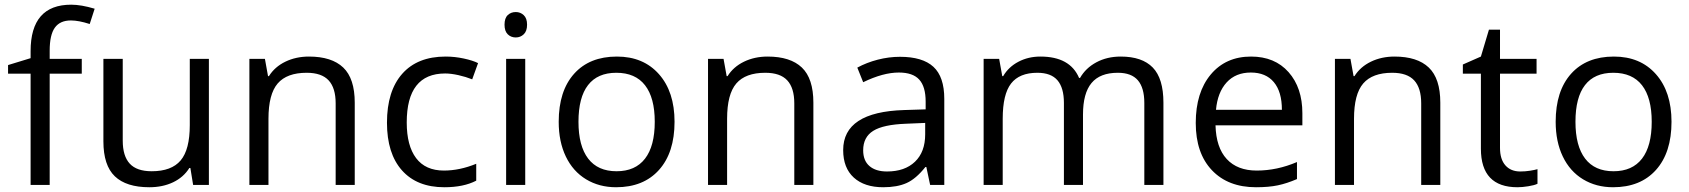

<svg xmlns="http://www.w3.org/2000/svg" viewBox="-20 -785 7171 815"><path d="M327.1 -472.2H190.9V0H109.9V-472.2H14.2V-508.8L109.9 -538.1V-567.9Q109.9 -765.1 282.2 -765.1Q324.7 -765.1 381.8 -748L360.8 -683.1Q314 -698.2 280.8 -698.2Q234.9 -698.2 212.9 -667.7Q190.9 -637.2 190.9 -569.8V-535.2H327.1Z M501 -535.2V-188Q501 -122.6 530.8 -90.3Q560.5 -58.1 624 -58.1Q708 -58.1 746.8 -104Q785.6 -149.9 785.6 -253.9V-535.2H866.7V0H799.8L788.1 -71.8H783.7Q758.8 -32.2 714.6 -11.2Q670.4 9.8 613.8 9.8Q516.1 9.8 467.5 -36.6Q418.9 -83 418.9 -185.1V-535.2Z M1404.8 0V-346.2Q1404.8 -411.6 1375 -443.8Q1345.2 -476.1 1281.7 -476.1Q1197.8 -476.1 1158.7 -430.7Q1119.6 -385.3 1119.6 -280.8V0H1038.6V-535.2H1104.5L1117.7 -461.9H1121.6Q1146.5 -501.5 1191.4 -523.2Q1236.3 -544.9 1291.5 -544.9Q1388.2 -544.9 1437 -498.3Q1485.8 -451.7 1485.8 -349.1V0Z M1866.2 9.8Q1750 9.8 1686.3 -61.8Q1622.6 -133.3 1622.6 -264.2Q1622.6 -398.4 1687.3 -471.7Q1752 -544.9 1871.6 -544.9Q1910.2 -544.9 1948.7 -536.6Q1987.3 -528.3 2009.3 -517.1L1984.4 -448.2Q1957.5 -459 1925.8 -466.1Q1894 -473.1 1869.6 -473.1Q1706.5 -473.1 1706.5 -265.1Q1706.5 -166.5 1746.3 -113.8Q1786.1 -61 1864.3 -61Q1931.2 -61 2001.5 -89.8V-18.1Q1947.8 9.8 1866.2 9.8Z M2209.5 0H2128.4V-535.2H2209.5ZM2121.6 -680.2Q2121.6 -708 2135.3 -720.9Q2148.9 -733.9 2169.4 -733.9Q2189 -733.9 2203.1 -720.7Q2217.3 -707.5 2217.3 -680.2Q2217.3 -652.8 2203.1 -639.4Q2189 -626 2169.4 -626Q2148.9 -626 2135.3 -639.4Q2121.6 -652.8 2121.6 -680.2Z M2843.3 -268.1Q2843.3 -137.2 2777.3 -63.7Q2711.4 9.8 2595.2 9.8Q2523.4 9.8 2467.8 -23.9Q2412.1 -57.6 2381.8 -120.6Q2351.6 -183.6 2351.6 -268.1Q2351.6 -398.9 2417 -471.9Q2482.4 -544.9 2598.6 -544.9Q2710.9 -544.9 2777.1 -470.2Q2843.3 -395.5 2843.3 -268.1ZM2435.5 -268.1Q2435.5 -165.5 2476.6 -111.8Q2517.6 -58.1 2597.2 -58.1Q2676.8 -58.1 2718 -111.6Q2759.3 -165 2759.3 -268.1Q2759.3 -370.1 2718 -423.1Q2676.8 -476.1 2596.2 -476.1Q2516.6 -476.1 2476.1 -423.8Q2435.5 -371.6 2435.5 -268.1Z M3351.6 0V-346.2Q3351.6 -411.6 3321.8 -443.8Q3292 -476.1 3228.5 -476.1Q3144.5 -476.1 3105.5 -430.7Q3066.4 -385.3 3066.4 -280.8V0H2985.4V-535.2H3051.3L3064.5 -461.9H3068.4Q3093.3 -501.5 3138.2 -523.2Q3183.1 -544.9 3238.3 -544.9Q3335 -544.9 3383.8 -498.3Q3432.6 -451.7 3432.6 -349.1V0Z M3928.2 0 3912.1 -76.2H3908.2Q3868.2 -25.9 3828.4 -8.1Q3788.6 9.8 3729 9.8Q3649.4 9.8 3604.2 -31.2Q3559.1 -72.3 3559.1 -147.9Q3559.1 -310.1 3818.4 -317.9L3909.2 -320.8V-354Q3909.2 -417 3882.1 -447Q3855 -477.1 3795.4 -477.1Q3728.5 -477.1 3644 -436L3619.1 -498Q3658.7 -519.5 3705.8 -531.7Q3752.9 -543.9 3800.3 -543.9Q3896 -543.9 3942.1 -501.5Q3988.3 -459 3988.3 -365.2V0ZM3745.1 -57.1Q3820.8 -57.1 3864 -98.6Q3907.2 -140.1 3907.2 -214.8V-263.2L3826.2 -259.8Q3729.5 -256.3 3686.8 -229.7Q3644 -203.1 3644 -147Q3644 -103 3670.7 -80.1Q3697.3 -57.1 3745.1 -57.1Z M4837.4 0V-348.1Q4837.4 -412.1 4810.1 -444.1Q4782.7 -476.1 4725.1 -476.1Q4649.4 -476.1 4613.3 -432.6Q4577.1 -389.2 4577.1 -298.8V0H4496.1V-348.1Q4496.1 -412.1 4468.8 -444.1Q4441.4 -476.1 4383.3 -476.1Q4307.1 -476.1 4271.7 -430.4Q4236.3 -384.8 4236.3 -280.8V0H4155.3V-535.2H4221.2L4234.4 -461.9H4238.3Q4261.2 -501 4303 -522.9Q4344.7 -544.9 4396.5 -544.9Q4522 -544.9 4560.5 -454.1H4564.5Q4588.4 -496.1 4633.8 -520.5Q4679.2 -544.9 4737.3 -544.9Q4828.1 -544.9 4873.3 -498.3Q4918.5 -451.7 4918.5 -349.1V0Z M5311.5 9.8Q5192.9 9.8 5124.3 -62.5Q5055.7 -134.8 5055.7 -263.2Q5055.7 -392.6 5119.4 -468.8Q5183.1 -544.9 5290.5 -544.9Q5391.1 -544.9 5449.7 -478.8Q5508.3 -412.6 5508.3 -304.2V-252.9H5139.6Q5142.1 -158.7 5187.3 -109.9Q5232.4 -61 5314.5 -61Q5400.9 -61 5485.4 -97.2V-24.9Q5442.4 -6.3 5404.1 1.7Q5365.7 9.8 5311.5 9.8ZM5289.6 -477.1Q5225.1 -477.1 5186.8 -435.1Q5148.4 -393.1 5141.6 -318.8H5421.4Q5421.4 -395.5 5387.2 -436.3Q5353 -477.1 5289.6 -477.1Z M6012.7 0V-346.2Q6012.7 -411.6 5982.9 -443.8Q5953.1 -476.1 5889.6 -476.1Q5805.7 -476.1 5766.6 -430.7Q5727.5 -385.3 5727.5 -280.8V0H5646.5V-535.2H5712.4L5725.6 -461.9H5729.5Q5754.4 -501.5 5799.3 -523.2Q5844.2 -544.9 5899.4 -544.9Q5996.1 -544.9 6044.9 -498.3Q6093.8 -451.7 6093.8 -349.1V0Z M6433.1 -57.1Q6454.6 -57.1 6474.6 -60.3Q6494.6 -63.5 6506.3 -66.9V-4.9Q6493.2 1.5 6467.5 5.6Q6441.9 9.8 6421.4 9.8Q6266.1 9.8 6266.1 -153.8V-472.2H6189.5V-511.2L6266.1 -544.9L6300.3 -659.2H6347.2V-535.2H6502.4V-472.2H6347.2V-157.2Q6347.2 -108.9 6370.1 -83Q6393.1 -57.1 6433.1 -57.1Z M7075.2 -268.1Q7075.2 -137.2 7009.3 -63.7Q6943.4 9.8 6827.1 9.8Q6755.4 9.8 6699.7 -23.9Q6644 -57.6 6613.8 -120.6Q6583.5 -183.6 6583.5 -268.1Q6583.5 -398.9 6648.9 -471.9Q6714.4 -544.9 6830.6 -544.9Q6942.9 -544.9 7009 -470.2Q7075.2 -395.5 7075.2 -268.1ZM6667.5 -268.1Q6667.5 -165.5 6708.5 -111.8Q6749.5 -58.1 6829.1 -58.1Q6908.7 -58.1 6950 -111.6Q6991.2 -165 6991.2 -268.1Q6991.2 -370.1 6950 -423.1Q6908.7 -476.1 6828.1 -476.1Q6748.5 -476.1 6708 -423.8Q6667.5 -371.6 6667.5 -268.1Z"/></svg>

Font: QFn1     
Style: Regular
Weight: 400
Foundry: Ascender Corporation
Version: Version 1.10